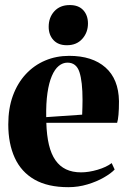

<svg xmlns="http://www.w3.org/2000/svg" viewBox="-20 -746 514 777"><path d="M256.5 11.5Q173.5 11.5 119.8 -19.2Q66 -50 39.8 -107.2Q13.5 -164.5 13.5 -242.5Q13.5 -307.5 32.2 -358.8Q51 -410 84.5 -446Q118 -482 162.8 -501Q207.5 -520 260 -520Q353.5 -520 406.8 -473Q460 -426 461.5 -336.5Q461.5 -303.5 459.5 -281.8Q457.5 -260 454 -249H167.5Q169 -198 178 -160.2Q187 -122.5 204.2 -97.8Q221.5 -73 247.2 -60.8Q273 -48.5 308 -48.5Q339 -48.5 374.8 -59Q410.5 -69.5 432 -86L444 -60Q429.5 -44.5 400.5 -27.8Q371.5 -11 334 0.2Q296.5 11.5 256.5 11.5ZM167 -272 312.5 -282Q313.5 -298 313.5 -312Q313.5 -326 314 -341.5Q314 -416 301.5 -454.2Q289 -492.5 253 -492.5Q234 -492.5 217.8 -479.2Q201.5 -466 189.8 -438.5Q178 -411 172 -369.5Q166 -328 167 -272ZM250 -563Q215.5 -563 196.2 -584Q177 -605 177 -637.5Q177 -675.5 200 -700.5Q223 -725.5 262 -725.5H263Q298 -725.5 317 -704.8Q336 -684 336 -651Q336 -614.5 313 -588.8Q290 -563 251 -563Z"/></svg>

Font: Merriweather 144pt
Style: Bold
Weight: 700
Version: Version 2.100